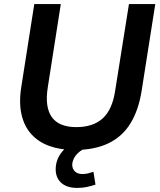

<svg xmlns="http://www.w3.org/2000/svg" viewBox="-20 -725 785 941"><path d="M345 10Q276 10 222 -9.5Q168 -29 133 -68Q98 -107 85 -166Q72 -225 85 -303L148 -705H278L214 -296Q199 -200 234 -151Q269 -102 354 -102Q436 -102 483 -144.5Q530 -187 544 -278L612 -705H741L674 -279Q659 -185 619.5 -120.5Q580 -56 512 -23Q444 10 345 10ZM359 196Q307 196 279.5 170.5Q252 145 253 102Q254 54 286.5 16Q319 -22 369 -42L402 0Q380 9 365 22.5Q350 36 342.5 51Q335 66 334 81Q334 103 347.5 115.5Q361 128 384 128Q398 128 410.5 125Q423 122 438 117L448 180Q426 187 405 191.5Q384 196 359 196Z"/></svg>

Font: Nunito Sans 11pt
Style: Bold Italic
Weight: 700
Italic angle: -9°
Version: Version 3.101;gftools[0.9.27]